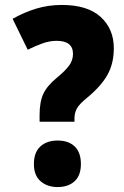

<svg xmlns="http://www.w3.org/2000/svg" viewBox="-20 -795 503 776"><path d="M230 -775Q334 -775 387 -726.5Q440 -678 440 -600Q440 -538 414 -492Q388 -446 332 -400Q300 -374 290.5 -356Q281 -338 281 -317V-303H140V-330Q140 -383 155 -415.5Q170 -448 210 -481Q243 -508 259 -529.5Q275 -551 275 -577Q275 -630 209 -630Q180 -630 150 -619Q120 -608 92 -594L31 -719Q79 -746 127.5 -760.5Q176 -775 230 -775ZM213 -39Q171 -39 144 -62.5Q117 -86 117 -132Q117 -179 143 -203Q169 -227 213 -227Q257 -227 282 -203Q307 -179 307 -132Q307 -86 281.5 -62.5Q256 -39 213 -39Z"/></svg>

Font: Noto Sans Tamil UI Condensed Black
Style: Regular
Weight: 900
Width: 3
Designer: Jelle Bosma - Monotype Design Team
Foundry: Monotype Imaging Inc.
Version: Version 2.004; ttfautohint (v1.8.4.7-5d5b)